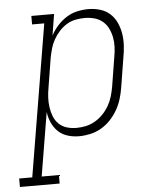

<svg xmlns="http://www.w3.org/2000/svg" viewBox="-120 -583 673 833"><g transform="rotate(-5 216.5 -166.5)"><path d="M-67 205V168H-10L100 -493H47V-530H146L131 -437Q143 -460 160.5 -479.5Q178 -499 200 -513Q222 -527 247 -532.5Q272 -538 296 -538Q322 -538 347 -530.5Q372 -523 390 -506.5Q408 -490 418.5 -467Q429 -444 433 -419Q437 -394 435.5 -367.5Q434 -341 429 -315L408 -185Q404 -160 396.5 -136Q389 -112 376 -89.5Q363 -67 345 -48Q327 -29 304.5 -16Q282 -3 257 2.5Q232 8 208 8Q182 8 158 0.5Q134 -7 117 -23.5Q100 -40 90 -62.5Q80 -85 77 -109L31 168H106V205ZM200 -29Q221 -29 241.5 -33.5Q262 -38 281 -49Q300 -60 315.5 -76Q331 -92 342 -111Q353 -130 359 -150Q365 -170 369 -191L390 -321Q394 -342 395 -364Q396 -386 392 -406.5Q388 -427 379 -445.5Q370 -464 354.5 -477Q339 -490 318.5 -495.5Q298 -501 277 -501Q257 -501 236.5 -497Q216 -493 198 -482Q180 -471 165.5 -455Q151 -439 140.5 -420.5Q130 -402 124.5 -382.5Q119 -363 115 -343L94 -213Q90 -192 89 -170Q88 -148 91 -127.5Q94 -107 101.5 -88Q109 -69 123.5 -55Q138 -41 158 -35Q178 -29 200 -29Z"/></g></svg>

Font: Iosevka Slab XLtObl
Style: Regular
Weight: 200
Italic angle: -9°
Monospace: yes
Designer: Belleve Invis
Foundry: Belleve Invis
Version: Version 11.1.1; ttfautohint (v1.8.3)